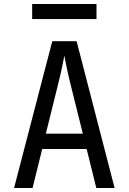

<svg xmlns="http://www.w3.org/2000/svg" viewBox="-20 -935 640 955"><path d="M50 0 240 -730H361L550 0H459L411 -194H190L142 0ZM208 -270H392L336 -495Q320 -559 311 -602Q302 -645 300 -658Q298 -645 289 -602Q280 -559 264 -496ZM140 -840V-915H460V-840Z"/></svg>

Font: NKDuy Mono
Style: Regular
Weight: 400
Monospace: yes
Designer: NKDuy
Foundry: NKDuy
Version: Version 2.251; ttfautohint (v1.8.4.7-5d5b)